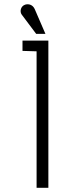

<svg xmlns="http://www.w3.org/2000/svg" viewBox="-20 -893 330 913"><path d="M210 0V-700H87V-651L154 -649V0ZM196 -732 145 -850C136 -870 117 -876 100 -871C78 -864 73 -838 83 -824L152 -732Z"/></svg>

Font: Advent Pro
Style: Regular
Weight: 400
Designer: Andreas Kalpakidis
Foundry: Andreas Kalpakidis
Version: Version 2.002 2008